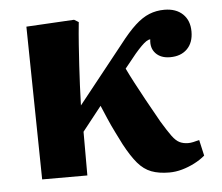

<svg xmlns="http://www.w3.org/2000/svg" viewBox="-44 -576 740 639"><g transform="rotate(-5 326.0 -256.5)"><path d="M497 14Q462 14 437 4.5Q412 -5 392 -28.5Q372 -52 350 -93Q341 -111 329 -135Q317 -159 306.5 -183.5Q296 -208 288 -227L224 -146V0H73L65 -511L225 -520L240 -511Q236 -472 233.5 -436Q231 -400 229 -367Q227 -334 225.5 -301Q224 -268 223 -234L375 -425Q405 -464 429 -486Q453 -508 476.5 -517.5Q500 -527 527 -527Q566 -527 588.5 -505.5Q611 -484 611 -447Q611 -410 590 -389Q569 -368 533 -368Q502 -368 485 -386Q468 -404 472 -433Q466 -433 458.5 -428Q451 -423 441.5 -413.5Q432 -404 420 -390L382 -343Q393 -320 407 -293.5Q421 -267 439 -234Q457 -201 482 -157Q502 -124 514.5 -107Q527 -90 539.5 -84Q552 -78 568 -78Q576 -78 585 -80Q594 -82 605 -85L617 -32Q602 -19 581.5 -8.5Q561 2 539.5 8Q518 14 497 14Z"/></g></svg>

Font: Literata 18pt
Style: Bold
Weight: 700
Designer: Latin by Veronika Burian and Jose Scaglione. Greek by Irene Vlachou. Cyrillic by Vera Evstafieva.
Foundry: TypeTogether
Version: Version 3.103;gftools[0.9.29]